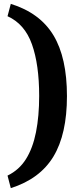

<svg xmlns="http://www.w3.org/2000/svg" viewBox="-20 -810 406 995"><path d="M36 -790Q187 -743 257 -627Q327 -511 327 -312Q327 -115 257 1Q187 117 36 165L19 100Q79 71 114.5 14.5Q150 -42 166.5 -125Q183 -208 183 -313Q183 -475 145.5 -580.5Q108 -686 19 -726Z"/></svg>

Font: Exo 2
Style: Bold
Weight: 700
Designer: Natanael Gama
Foundry: Natanael Gama
Version: Version 2.010